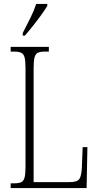

<svg xmlns="http://www.w3.org/2000/svg" viewBox="-20 -951 499 971"><path d="M34 0V-24H53Q76 -24 88 -30Q100 -36 104.5 -54Q109 -72 109 -108V-605Q109 -642 104.5 -660Q100 -678 87.5 -684Q75 -690 52 -690H34V-714H227V-690H207Q183 -690 171 -684Q159 -678 154.5 -660Q150 -642 150 -606V-30H332Q371 -30 381.5 -46Q392 -62 394 -104L398 -207H422L418 0ZM95 -784Q117 -827 134.5 -862Q152 -897 163 -931H219V-921Q209 -904 190 -877.5Q171 -851 148.5 -822.5Q126 -794 106 -771H95Z"/></svg>

Font: Noto Serif Hebrew ExtraCondensed ExtraLight
Style: Regular
Weight: 200
Width: 2
Designer: Monotype Design Team
Foundry: Monotype Imaging Inc.
Version: Version 2.004; ttfautohint (v1.8.4.7-5d5b)